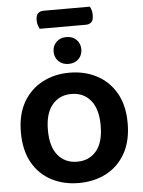

<svg xmlns="http://www.w3.org/2000/svg" viewBox="-64 -1044 829 1111"><g transform="rotate(-5 350.0 -488.5)"><path d="M468.5 -892H199.8Q195.8 -900.2 191.3 -913.6Q186.8 -926.9 186.8 -941.2Q186.8 -970.4 199.1 -982.3Q211.4 -994.2 231.2 -994.2H500.2Q506.2 -985.4 509.6 -972.4Q513 -959.3 513 -944.5Q513 -915.6 501.2 -903.8Q489.4 -892 468.5 -892ZM659.8 -304Q659.8 -200 619.2 -128.4Q578.5 -56.7 508.5 -20Q438.4 16.8 349.3 16.8Q260.5 16.8 190.3 -20Q120.1 -56.7 79.8 -128.4Q39.6 -200 39.6 -304Q39.6 -408 80.8 -479.3Q122.1 -550.5 192.2 -587.3Q262.2 -624 349.3 -624Q436.6 -624 507.1 -587.3Q577.5 -550.5 618.7 -479.3Q659.8 -408 659.8 -304ZM503.1 -304Q503.1 -400.2 461.4 -450.3Q419.8 -500.3 349.3 -500.3Q280.6 -500.3 238.6 -450.6Q196.5 -401 196.5 -304Q196.5 -206.3 238.5 -156.6Q280.4 -106.9 350.1 -106.9Q420 -106.9 461.6 -156.6Q503.1 -206.3 503.1 -304ZM430 -752.8Q430 -719.4 408 -697.2Q386 -674.9 349.3 -674.9Q313.6 -674.9 291.3 -697.2Q268.9 -719.4 268.9 -752.8Q268.9 -786.4 291.3 -808.7Q313.6 -830.9 349.3 -830.9Q386 -830.9 408 -808.7Q430 -786.4 430 -752.8Z"/></g></svg>

Font: Baloo Paaji 2
Style: Regular
Weight: 400
Designer: Shuchita Grover, Noopur Datye and Ek Type
Foundry: Ek Type
Version: Version 1.700